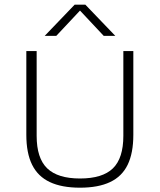

<svg xmlns="http://www.w3.org/2000/svg" viewBox="-20 -820 704 846"><path d="M332.5 7Q252 7 199.5 -17.8Q147 -42.5 121.5 -94Q96 -145.5 96 -226V-595H141.5V-221.5Q141.5 -123 188 -78.2Q234.5 -33.5 332.5 -33.5Q431.5 -33.5 477.5 -78.2Q523.5 -123 523.5 -221.5V-595H567.5V-226Q567.5 -145.5 542.5 -94Q517.5 -42.5 465.2 -17.8Q413 7 332.5 7ZM177 -662 309 -799.5H356L488 -662H437L324 -782.5H341L228 -662Z"/></svg>

Font: Encode Sans SC SemiExpanded ExtraLight
Style: Regular
Weight: 250
Width: 6
Designer: Multiple Designers
Foundry: Impallari Type
Version: Version 3.002